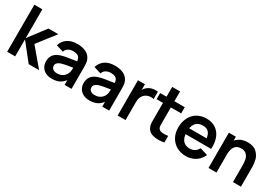

<svg xmlns="http://www.w3.org/2000/svg" viewBox="37 -1625 3632 2545"><g transform="rotate(30 1853.5 -352.5)"><path d="M69.2 0 70 -720H192V-280L389.5 -540H540L330.5 -270L558 0H398.5L192 -260V0Z M759.2 15Q702.4 15 661.4 -6.7Q620.4 -28.4 599.2 -65.6Q578 -102.8 578 -148Q578 -208.2 607.8 -248.1Q637.5 -288.1 700.8 -309.5Q737.7 -321.9 787.8 -330.7Q837.9 -339.4 930.2 -352.7Q942.6 -354.6 955.2 -356.2Q967.8 -357.9 979.7 -359.8L936.3 -335.7Q936.6 -373.6 925.6 -397.6Q914.7 -421.6 890.2 -433.1Q865.7 -444.7 825.3 -444.7Q785.2 -444.7 752.5 -426.3Q719.8 -407.9 707.5 -369.2L597.3 -403.7Q617.8 -474.4 675.4 -514.7Q733 -555 825.7 -555Q900.9 -555 954.5 -530.6Q1008.1 -506.2 1033.7 -454.5Q1046.8 -428.8 1050.5 -401Q1054.2 -373.2 1054.2 -331.3V0H948.5V-117.2L966 -97.8Q941.1 -58.6 911.7 -33.7Q882.3 -8.8 844.9 3.1Q807.5 15 759.2 15ZM783 -81.2Q821.4 -81.2 850.6 -94.9Q879.8 -108.6 897.5 -129Q915.2 -149.4 922.3 -170.7Q929.9 -188.3 932.3 -211.4Q934.7 -234.4 934.7 -261.5V-271.7L971.7 -260.5L928 -253.4Q860.3 -243.1 824 -236.1Q787.7 -229.1 761.5 -220.5Q729.2 -208.6 712.7 -191.8Q696.2 -174.9 696.2 -149.5Q696.2 -129.3 706.2 -113.9Q716.2 -98.5 735.6 -89.8Q755.1 -81.2 783 -81.2Z M1335.2 15Q1278.4 15 1237.4 -6.7Q1196.4 -28.4 1175.2 -65.6Q1154 -102.8 1154 -148Q1154 -208.2 1183.8 -248.1Q1213.5 -288.1 1276.8 -309.5Q1313.7 -321.9 1363.8 -330.7Q1413.9 -339.4 1506.2 -352.7Q1518.6 -354.6 1531.2 -356.2Q1543.8 -357.9 1555.7 -359.8L1512.3 -335.7Q1512.6 -373.6 1501.6 -397.6Q1490.7 -421.6 1466.2 -433.1Q1441.7 -444.7 1401.3 -444.7Q1361.2 -444.7 1328.5 -426.3Q1295.8 -407.9 1283.5 -369.2L1173.3 -403.7Q1193.8 -474.4 1251.4 -514.7Q1309 -555 1401.7 -555Q1476.9 -555 1530.5 -530.6Q1584.1 -506.2 1609.7 -454.5Q1622.8 -428.8 1626.5 -401Q1630.2 -373.2 1630.2 -331.3V0H1524.5V-117.2L1542 -97.8Q1517.1 -58.6 1487.7 -33.7Q1458.3 -8.8 1420.9 3.1Q1383.5 15 1335.2 15ZM1359 -81.2Q1397.4 -81.2 1426.6 -94.9Q1455.8 -108.6 1473.5 -129Q1491.2 -149.4 1498.3 -170.7Q1505.9 -188.3 1508.3 -211.4Q1510.7 -234.4 1510.7 -261.5V-271.7L1547.7 -260.5L1504 -253.4Q1436.3 -243.1 1400 -236.1Q1363.7 -229.1 1337.5 -220.5Q1305.2 -208.6 1288.7 -191.8Q1272.2 -174.9 1272.2 -149.5Q1272.2 -129.3 1282.2 -113.9Q1292.2 -98.5 1311.6 -89.8Q1331.1 -81.2 1359 -81.2Z M1760 0V-540H1866.5V-408.5L1853.5 -425.5Q1864 -453.2 1880.9 -475.3Q1897.8 -497.5 1920.5 -511.7Q1939.8 -525.1 1964 -532.7Q1988.2 -540.2 2013.8 -542Q2039.3 -543.8 2064.2 -540V-427.5Q2038.6 -434.8 2007.8 -431.6Q1976.9 -428.5 1952.3 -414.7Q1927.9 -401.4 1912.1 -380.7Q1896.2 -359.9 1888.7 -333.9Q1881.2 -307.8 1881.2 -274.3V0Z M2475.5 0Q2387 17 2317.1 2.5Q2247.2 -12.1 2217.7 -66.3Q2203.1 -93.8 2199.5 -122.2Q2196 -150.6 2196.8 -197.2V-220.7V-690H2317.2V-227.3V-212.1Q2316.7 -179.6 2318.4 -161.2Q2320.2 -142.8 2328.2 -130.3Q2344.8 -102.8 2381.2 -97.6Q2417.5 -92.3 2475.5 -100.8ZM2099 -445.5V-540H2475.5V-445.5Z M2809.8 15Q2728.8 15 2666.4 -20.3Q2604 -55.7 2569.2 -119.3Q2534.5 -182.9 2534.5 -264.2Q2534.5 -351.3 2568.4 -417.2Q2602.3 -483.2 2663.2 -519.1Q2724.2 -555 2803.2 -555Q2886 -555 2945.2 -516Q3004.4 -477.1 3032.8 -404.9Q3061.2 -332.8 3054.6 -236.3H2935V-280.3Q2934.7 -339.5 2921.1 -376.6Q2907.6 -413.7 2879.8 -431.7Q2851.9 -449.7 2808.2 -449.7Q2759.2 -449.7 2726.7 -429.2Q2694.1 -408.8 2678 -368.9Q2662 -329 2662 -270Q2662 -215.2 2678 -176.7Q2694.1 -138.2 2725.8 -118Q2757.6 -97.8 2803.2 -97.8Q2847.2 -97.8 2879.6 -117.6Q2912 -137.4 2929.5 -174.8L3048.7 -139Q3028.3 -90.9 2992.2 -56.2Q2956 -21.4 2909 -3.2Q2861.9 15 2809.8 15ZM2624 -236.3V-327.5H2995.7V-236.3Z M3525 -260.2Q3525 -307 3516.5 -345.3Q3508.1 -383.7 3480 -412.8Q3452 -441.8 3398.8 -441.8Q3364.2 -441.8 3336.3 -427.2Q3308.5 -412.7 3290.6 -376Q3272.7 -339.3 3272.7 -277.5L3201.2 -308.2Q3201.2 -377.9 3228.2 -434Q3255.2 -490.2 3307.8 -522.8Q3360.5 -555.3 3434.7 -555.3Q3525.2 -555.3 3572.3 -509.8Q3619.5 -464.2 3633.2 -409.5Q3647 -354.8 3647 -301.5V0H3525ZM3150.7 0V-540H3258V-372.5H3272.7V0Z"/></g></svg>

Font: Manrope
Style: Regular
Weight: 400
Designer: Mikhail Sharanda
Foundry: Mikhail Sharanda
Version: Version 4.503